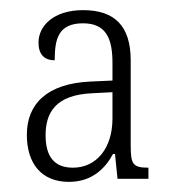

<svg xmlns="http://www.w3.org/2000/svg" viewBox="-20 -739 333 379"><path d="M116 -380C162 -380 188 -407 203 -435H207L212 -386H273V-408C242 -408 238 -415 238 -452V-620C238 -688 206 -719 144 -719C86 -719 56 -688 56 -655C56 -631 68 -620 88 -620C88 -662 95 -693 144 -693C190 -693 202 -662 202 -615V-580L158 -578C73 -574 33 -534 33 -473C33 -416 62 -380 116 -380ZM124 -408C88 -408 70 -429 70 -472C70 -516 89 -552 163 -555L202 -557V-505C202 -446 170 -408 124 -408Z"/></svg>

Font: Noto Serif Georgian Condensed ExtraLight
Style: Regular
Weight: 200
Width: 3
Designer: Monotype Design Team, Akaki Razmadze
Foundry: Google LLC
Version: Version 2.003